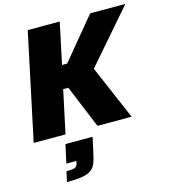

<svg xmlns="http://www.w3.org/2000/svg" viewBox="-138 -797 1057 1195"><g transform="rotate(-15 391.0 -199.5)"><path d="M7 0 153 -688H359L303 -423H336L555 -688H782L488 -349L638 0H418L304 -276H271L212 0ZM144 289 158 223Q188 223 203 220Q218 217 224.5 208.5Q231 200 233 185L235 177H170L196 58H371L351 150Q343 190 333 217Q323 244 302.5 260Q282 276 244.5 282.5Q207 289 144 289Z"/></g></svg>

Font: Saira Thin ExtraBold
Style: Italic
Weight: 800
Italic angle: -12°
Version: Version 1.101